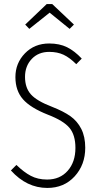

<svg xmlns="http://www.w3.org/2000/svg" viewBox="-20 -906 482 937"><path d="M123 -765.1 103 -786.1 208 -886.2H234.9L340.8 -786.1L319.8 -765.1L222.2 -844.2ZM220.2 -693.8Q270.5 -693.8 307.4 -675.5Q344.2 -657.2 378.9 -620.1L352.1 -592.8Q319.8 -625 290 -638.9Q260.3 -652.8 220.2 -652.8Q167.5 -652.8 134.8 -618.2Q102.1 -583.5 102.1 -530.8Q102.1 -477.5 130.9 -445.3Q159.7 -413.1 233.9 -384.8Q290 -362.8 323.7 -338.9Q357.4 -314.9 376.7 -276.9Q396 -238.8 396 -185.1Q396 -101.6 344.2 -45.2Q292.5 11.2 210.9 11.2Q110.4 11.2 33.2 -74.2L60.1 -101.1Q96.2 -65.9 130.4 -47.9Q164.6 -29.8 210 -29.8Q272.5 -29.8 310.3 -72.5Q348.1 -115.2 348.1 -184.1Q348.1 -247.1 319.1 -282Q290 -316.9 213.9 -346.2Q128.4 -379.9 91.8 -421.9Q55.2 -463.9 55.2 -529.8Q55.2 -597.7 101.8 -645.8Q148.4 -693.8 220.2 -693.8Z"/></svg>

Font: Fira Sans Compressed ExtraLight
Style: Regular
Weight: 250
Width: 1
Designer: Carrois Corporate & Edenspiekermann AG
Foundry: Carrois Corporate GbR & Edenspiekermann AG
Version: Version 4.203;PS 004.203;hotconv 1.0.88;makeotf.lib2.5.64775